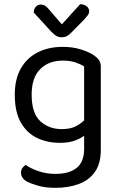

<svg xmlns="http://www.w3.org/2000/svg" viewBox="-20 -700 577 922"><path d="M267 -14Q209 -14 160 -36.5Q111 -59 81 -110Q51 -161 51 -245Q51 -321 80.5 -372Q110 -423 162 -449Q214 -475 281 -475Q327 -475 365.5 -463.5Q404 -452 430 -435Q445 -425 454.5 -412.5Q464 -400 464 -382V-73H384V-381Q367 -392 341.5 -400.5Q316 -409 281 -409Q214 -409 173 -368Q132 -327 132 -246Q132 -156 173.5 -118Q215 -80 276 -80Q320 -80 347 -95Q374 -110 390 -128L394 -57Q379 -41 346.5 -27.5Q314 -14 267 -14ZM384 15V-90H464V20Q464 86 435.5 126Q407 166 357.5 184Q308 202 246 202Q196 202 160 191Q124 180 111 173Q81 156 81 130Q81 116 87.5 106.5Q94 97 104 92Q125 108 163.5 121.5Q202 135 246 135Q313 135 348.5 106Q384 77 384 15ZM216 -654 277 -583 365 -680Q385 -679 396.5 -669.5Q408 -660 408 -646Q408 -635 401 -626Q394 -617 383 -605L320 -541Q310 -531 300 -526Q290 -521 276 -521Q267 -521 258.5 -524Q250 -527 242.5 -533Q235 -539 227 -547L142 -640Q142 -650 146 -658.5Q150 -667 157.5 -672.5Q165 -678 175 -678Q188 -678 196.5 -672.5Q205 -667 216 -654Z"/></svg>

Font: Baloo Tamma 2
Style: Regular
Weight: 400
Designer: Divya Kowshik, Shuchita Grover and Ek Type
Foundry: Ek Type
Version: Version 1.700